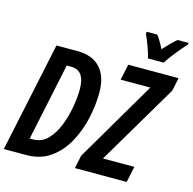

<svg xmlns="http://www.w3.org/2000/svg" viewBox="-132 -1075 1210 1206"><g transform="rotate(15 472.5 -472.0)"><path d="M827 -784Q844 -812 882.5 -860Q921 -908 945 -933L947 -944H875Q858 -930 837 -909Q816 -888 792 -862Q766 -914 743 -944H675L672 -932Q686 -903 702.5 -858Q719 -813 725 -784ZM144 0Q235 0 300 -46Q365 -92 406 -166.5Q447 -241 466.5 -328Q486 -415 486 -497Q486 -602 434.5 -658Q383 -714 285 -714H149L-2 0ZM797 0 819 -104H615L925 -628L943 -714H616L594 -611H787L478 -85L460 0ZM244 -609H273Q362 -609 362 -486Q362 -433 350.5 -367.5Q339 -302 315 -242.5Q291 -183 253 -144.5Q215 -106 161 -106H138Z"/></g></svg>

Font: Noto Sans Display Condensed
Style: Bold Italic
Weight: 700
Width: 3
Designer: Monotype Design team
Foundry: Monotype Imaging Inc.
Version: 1.000